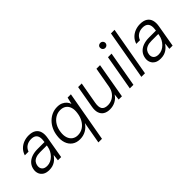

<svg xmlns="http://www.w3.org/2000/svg" viewBox="32 -1579 2647 2647"><g transform="rotate(-45 1355.5 -256.0)"><path d="M180 12Q123 12 88.5 -9.5Q54 -31 39.5 -65.5Q25 -100 30 -140Q37 -195 69 -233Q101 -271 152 -290Q203 -309 268 -309H404Q413 -362 405.5 -397.5Q398 -433 372.5 -451Q347 -469 302 -469Q251 -469 212 -444.5Q173 -420 155 -371H83Q99 -423 133.5 -458Q168 -493 214.5 -511Q261 -529 312 -529Q380 -529 420 -502.5Q460 -476 473 -429Q486 -382 475 -320L420 0H357L368 -93Q354 -74 336.5 -55Q319 -36 296 -20.5Q273 -5 244 3.5Q215 12 180 12ZM199 -49Q235 -49 267 -64Q299 -79 324.5 -105Q350 -131 366.5 -162.5Q383 -194 389 -228L394 -253H263Q212 -253 178 -239.5Q144 -226 126 -201.5Q108 -177 104 -144Q99 -102 123 -75.5Q147 -49 199 -49Z M926 220 983 -100Q948 -46 895.5 -17Q843 12 779 12Q711 12 664.5 -21.5Q618 -55 598 -113.5Q578 -172 588 -245Q595 -307 619 -358.5Q643 -410 681 -448.5Q719 -487 767 -508Q815 -529 869 -529Q918 -529 951.5 -513.5Q985 -498 1007 -473.5Q1029 -449 1039 -418L1063 -517H1127L996 220ZM797 -49Q852 -49 896.5 -77Q941 -105 970 -156Q999 -207 1007 -272Q1016 -333 1001.5 -376.5Q987 -420 953 -444Q919 -468 868 -468Q816 -468 771 -440.5Q726 -413 696.5 -363.5Q667 -314 659 -248Q651 -188 666 -143Q681 -98 715 -73.5Q749 -49 797 -49Z M1363 12Q1305 12 1267 -11.5Q1229 -35 1214 -80.5Q1199 -126 1211 -192L1268 -517H1338L1282 -200Q1268 -122 1292 -85.5Q1316 -49 1383 -49Q1427 -49 1466.5 -68.5Q1506 -88 1534.5 -126.5Q1563 -165 1573 -222L1625 -517H1695L1605 0H1542L1552 -90Q1522 -41 1472 -14.5Q1422 12 1363 12Z M1759 0 1850 -517H1920L1829 0ZM1914 -633Q1893 -633 1879 -647.5Q1865 -662 1865 -683Q1864 -705 1878.5 -718.5Q1893 -732 1914 -732Q1935 -732 1949.5 -718.5Q1964 -705 1965 -683Q1965 -662 1950 -647.5Q1935 -633 1914 -633Z M1984 0 2111 -720H2181L2054 0Z M2353 12Q2296 12 2261.5 -9.5Q2227 -31 2212.5 -65.5Q2198 -100 2203 -140Q2210 -195 2242 -233Q2274 -271 2325 -290Q2376 -309 2441 -309H2577Q2586 -362 2578.5 -397.5Q2571 -433 2545.5 -451Q2520 -469 2475 -469Q2424 -469 2385 -444.5Q2346 -420 2328 -371H2256Q2272 -423 2306.5 -458Q2341 -493 2387.5 -511Q2434 -529 2485 -529Q2553 -529 2593 -502.5Q2633 -476 2646 -429Q2659 -382 2648 -320L2593 0H2530L2541 -93Q2527 -74 2509.5 -55Q2492 -36 2469 -20.5Q2446 -5 2417 3.5Q2388 12 2353 12ZM2372 -49Q2408 -49 2440 -64Q2472 -79 2497.5 -105Q2523 -131 2539.5 -162.5Q2556 -194 2562 -228L2567 -253H2436Q2385 -253 2351 -239.5Q2317 -226 2299 -201.5Q2281 -177 2277 -144Q2272 -102 2296 -75.5Q2320 -49 2372 -49Z"/></g></svg>

Font: DM Sans 11pt Light
Style: Italic
Weight: 300
Italic angle: -10°
Version: Version 4.004;gftools[0.9.30]